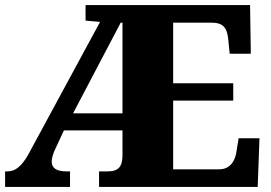

<svg xmlns="http://www.w3.org/2000/svg" viewBox="-20 -734 1064 754"><path d="M0 0V-61H9Q27 -61 41.5 -69.5Q56 -78 70 -95.5Q84 -113 98 -140L373 -648L316 -653V-714H962L965 -523H882L877 -573Q875 -600 868 -615.5Q861 -631 847.5 -638Q834 -645 810 -645H660V-407H896V-339H660V-69H839Q861 -69 875 -78Q889 -87 897.5 -103Q906 -119 909 -141L917 -191H999L992 0H369V-61H403Q424 -61 437 -67.5Q450 -74 455.5 -88.5Q461 -103 461 -126V-222H231L199 -153Q191 -137 187 -123Q183 -109 183 -100Q183 -80 197.5 -70.5Q212 -61 241 -61H255V0ZM267 -289H461V-645H454Z"/></svg>

Font: Noto Serif Khmer Black
Style: Regular
Weight: 900
Version: Version 2.003